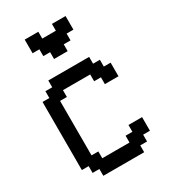

<svg xmlns="http://www.w3.org/2000/svg" viewBox="-237 -1110 1074 1221"><g transform="rotate(-30 300.0 -500.0)"><path d="M450 0V-50H500V-100H550V-200H450V-150H400V-100H200V-150H150V-550H200V-600H400V-550H450V-500H550V-600H500V-650H450V-700H150V-650H100V-600H50V-100H100V-50H150V0ZM150 -900H200V-850H250V-800H350V-850H400V-900H450V-1000H350V-950H250V-1000H150Z"/></g></svg>

Font: Matrix Sans Video
Style: Regular
Weight: 400
Designer: Brad Neil
Version: Version 1.100